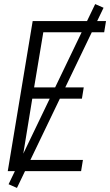

<svg xmlns="http://www.w3.org/2000/svg" viewBox="-20 -838 540 940"><path d="M18 0 140 -735H499L490 -680H192L147 -410H390L381 -355H138L89 -55H386L377 0ZM63 82 22 64 446 -818 487 -800Z"/></svg>

Font: Iosevka Curly Light Oblique
Style: Regular
Weight: 300
Italic angle: -9°
Monospace: yes
Designer: Belleve Invis
Foundry: Belleve Invis
Version: Version 11.1.0; ttfautohint (v1.8.3)